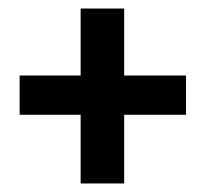

<svg xmlns="http://www.w3.org/2000/svg" viewBox="-20 -638 481 450"><path d="M169 -208V-369H26V-461H169V-618H271V-461H416V-369H271V-208Z"/></svg>

Font: Oswald SemiBold
Style: Regular
Weight: 600
Designer: Vernon Adams
Foundry: Vernon Adams
Version: Version 4.100; ttfautohint (v1.8.1.43-b0c9)